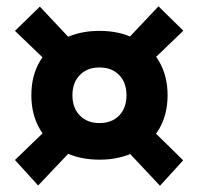

<svg xmlns="http://www.w3.org/2000/svg" viewBox="-20 -643 626 607"><path d="M294.4 -138.2Q229.5 -138.2 181.2 -163.6Q132.8 -189 106 -234.9Q79.1 -280.8 79.1 -341.8Q79.1 -403.3 106 -449Q132.8 -494.6 181.2 -520Q229.5 -545.4 294.4 -545.4Q359.4 -545.4 407.7 -520Q456.1 -494.6 482.9 -449Q509.8 -403.3 509.8 -341.8Q509.8 -280.8 482.9 -234.9Q456.1 -189 407.7 -163.6Q359.4 -138.2 294.4 -138.2ZM100.6 -56.6 27.3 -137.2 123 -229.5 209.5 -171.4ZM485.8 -55.7 374.5 -174.3 453.6 -239.7 559.1 -136.2ZM294.4 -253.9Q333.5 -253.9 356.7 -277.8Q379.9 -301.8 379.9 -341.8Q379.9 -381.8 356.7 -405.8Q333.5 -429.7 294.4 -429.7Q255.9 -429.7 232.4 -405.8Q209 -381.8 209 -341.8Q209 -301.8 232.4 -277.8Q255.9 -253.9 294.4 -253.9ZM124.5 -452.1 27.3 -545.4 106 -622.1 212.9 -508.3ZM461.9 -452.1 375.5 -511.2 481 -623 559.6 -545.9Z"/></svg>

Font: Cascadia Mono PL
Style: Regular
Weight: 400
Monospace: yes
Designer: Aaron Bell
Foundry: Saja Typeworks
Version: Version 2102.003